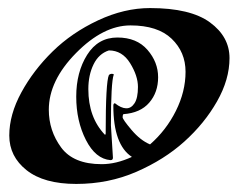

<svg xmlns="http://www.w3.org/2000/svg" viewBox="-20 -433 597 476"><path d="M255 -122 260 -42Q260 -36 254 -36Q217 -39 193 -86Q169 -133 169 -193.5Q169 -254 196 -297Q223 -340 271 -340Q319 -340 345.5 -309.5Q372 -279 372 -241.5Q372 -204 350 -178.5Q328 -153 286 -150Q284 -148 284 -142.5Q284 -137 306 -111Q328 -85 352 -75Q392 -110 416 -158Q440 -206 440 -255Q440 -304 405.5 -337Q371 -370 303.5 -370Q236 -370 168.5 -301.5Q101 -233 101 -161Q101 -109 131.5 -67.5Q162 -26 232 -26Q268 -26 307 -44Q261 -74 261 -171Q261 -177 265 -177Q280 -165 292.5 -164.5Q305 -164 313.5 -177Q322 -190 322 -217.5Q322 -245 302.5 -276.5Q283 -308 250 -308Q225 -300 212 -273.5Q199 -247 199 -212Q199 -142 240 -99Q242 -99 242 -102Q242 -230 250 -247Q253 -250 257.5 -250Q262 -250 262 -248Q255 -229 255 -122ZM352 -413Q452 -413 500.5 -377.5Q549 -342 549 -289Q549 -236 518 -181.5Q487 -127 437 -82Q387 -37 318 -7Q249 23 169 23Q89 23 46 -11Q3 -45 3 -97Q3 -149 33 -204Q63 -259 110.5 -305.5Q158 -352 223 -382.5Q288 -413 352 -413Z"/></svg>

Font: Dr Sugiyama
Style: Regular
Weight: 400
Designer: Alejandro Paul
Foundry: Alejandro Paul
Version: Version 1.000